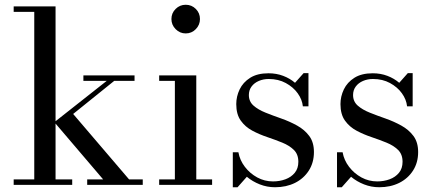

<svg xmlns="http://www.w3.org/2000/svg" viewBox="-20 -777 1829 807"><path d="M37.5 0V-23H124V-727H37.5V-750H213.5V-23H283.5V0ZM346.5 0V-23H413.5L208.5 -263.5L428.5 -437H330.5V-460H545.5V-437H460L287.5 -298L522.5 -23H580V0Z M760.5 -636.5Q736 -636.5 718.2 -654.5Q700.5 -672.5 700.5 -697Q700.5 -722 718.2 -739.5Q736 -757 760.5 -757Q785.5 -757 803 -739.5Q820.5 -722 820.5 -697Q820.5 -672.5 803 -654.5Q785.5 -636.5 760.5 -636.5ZM805 -460V-23H871.5V0H649V-23H715V-437H649V-460Z M958.5 10V-137H982Q988 -103.5 1009.2 -75.8Q1030.5 -48 1061.2 -31.2Q1092 -14.5 1127.5 -14.5Q1155.5 -14.5 1179.8 -23.5Q1204 -32.5 1219 -50.8Q1234 -69 1234 -97Q1234 -128.5 1215 -147Q1196 -165.5 1166.5 -177.5Q1137 -189.5 1103.5 -200.8Q1070 -212 1040.5 -227.8Q1011 -243.5 992 -270Q973 -296.5 973 -339.5Q973 -371.5 987.2 -401.2Q1001.5 -431 1031.5 -450Q1061.5 -469 1108.5 -469Q1142 -469 1170.2 -458.2Q1198.5 -447.5 1220 -429L1256 -469.5H1276.5V-330H1253Q1250 -359 1231.2 -385Q1212.5 -411 1181.2 -428Q1150 -445 1109.5 -445Q1087 -445 1067.8 -436.8Q1048.5 -428.5 1037.2 -413.2Q1026 -398 1026 -377.5Q1026 -350.5 1045.5 -333.2Q1065 -316 1096.2 -303.5Q1127.5 -291 1162.5 -278.8Q1197.5 -266.5 1228.8 -249.2Q1260 -232 1279.8 -205.5Q1299.5 -179 1299.5 -138Q1299.5 -93.5 1278 -60Q1256.5 -26.5 1219.8 -8.2Q1183 10 1136 10Q1102.5 10 1072 -2Q1041.5 -14 1017.5 -34L978.5 10Z M1396.5 10V-137H1420Q1426 -103.5 1447.2 -75.8Q1468.5 -48 1499.2 -31.2Q1530 -14.5 1565.5 -14.5Q1593.5 -14.5 1617.8 -23.5Q1642 -32.5 1657 -50.8Q1672 -69 1672 -97Q1672 -128.5 1653 -147Q1634 -165.5 1604.5 -177.5Q1575 -189.5 1541.5 -200.8Q1508 -212 1478.5 -227.8Q1449 -243.5 1430 -270Q1411 -296.5 1411 -339.5Q1411 -371.5 1425.2 -401.2Q1439.5 -431 1469.5 -450Q1499.5 -469 1546.5 -469Q1580 -469 1608.2 -458.2Q1636.5 -447.5 1658 -429L1694 -469.5H1714.5V-330H1691Q1688 -359 1669.2 -385Q1650.5 -411 1619.2 -428Q1588 -445 1547.5 -445Q1525 -445 1505.8 -436.8Q1486.5 -428.5 1475.2 -413.2Q1464 -398 1464 -377.5Q1464 -350.5 1483.5 -333.2Q1503 -316 1534.2 -303.5Q1565.5 -291 1600.5 -278.8Q1635.5 -266.5 1666.8 -249.2Q1698 -232 1717.8 -205.5Q1737.5 -179 1737.5 -138Q1737.5 -93.5 1716 -60Q1694.5 -26.5 1657.8 -8.2Q1621 10 1574 10Q1540.5 10 1510 -2Q1479.5 -14 1455.5 -34L1416.5 10Z"/></svg>

Font: BodoniModa 10 Custom
Style: Regular
Weight: 400
Designer: Owen Earl
Foundry: indestructible type
Version: Version 2.005